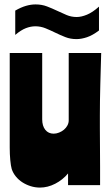

<svg xmlns="http://www.w3.org/2000/svg" viewBox="-20 -838 499 869"><path d="M288 0V-53Q264 -24 230 -6.5Q196 11 161 11Q139 11 118.5 4.5Q98 -2 81 -13Q64 -24 51.5 -39.5Q39 -55 33 -73Q29 -87 26.5 -113.5Q24 -140 24 -170V-598H171V-298Q171 -268 185 -250.5Q199 -233 223 -233Q235 -233 247.5 -238Q260 -243 269.5 -251Q279 -259 285 -270Q291 -281 291 -293V-598H438Q437 -565 436 -528.5Q435 -492 434 -455.5Q433 -419 432.5 -383Q432 -347 432 -315Q432 -296 432 -258Q432 -220 432.5 -175Q433 -130 433 -83Q433 -36 433 0ZM49 -790Q75 -805 97.5 -811.5Q120 -818 141 -818Q169 -818 192.5 -809Q216 -800 238 -789.5Q260 -779 281.5 -770Q303 -761 327 -761Q348 -761 373.5 -771.5Q399 -782 428 -808V-700Q399 -678 373.5 -669.5Q348 -661 326 -661Q299 -661 276 -670Q253 -679 230.5 -690Q208 -701 186 -710Q164 -719 140 -719Q119 -719 97 -710.5Q75 -702 49 -680Z"/></svg>

Font: Ranchers
Style: Regular
Weight: 400
Designer: Pablo Impallari, Brenda Gallo
Foundry: Pablo Impallari, Brenda Gallo
Version: Version 1.000; ttfautohint (v0.8) -G 200 -r 50